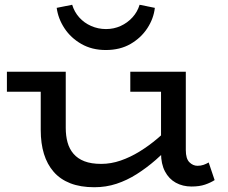

<svg xmlns="http://www.w3.org/2000/svg" viewBox="-20 -772 958 806"><path d="M376 14Q318 14 275.5 -2.5Q233 -19 205.5 -50.5Q178 -82 164.5 -126Q151 -170 151 -226V-471H256V-235Q256 -202 263.5 -174.5Q271 -147 288.5 -126.5Q306 -106 334.5 -95Q363 -84 405 -84Q446 -84 486.5 -98Q527 -112 566 -136Q605 -160 641 -190.5Q677 -221 709 -255V-172Q672 -134 633.5 -100.5Q595 -67 554 -41Q513 -15 469 -0.5Q425 14 376 14ZM9 -387V-471H234V-387ZM784 11Q747 11 718 -5Q689 -21 672.5 -52.5Q656 -84 656 -129V-471H760V-142Q760 -106 775 -91Q790 -76 809 -76Q823 -76 834.5 -80Q846 -84 856 -90L881 -16Q864 -5 840.5 3Q817 11 784 11ZM527 -387V-471H745V-387ZM424 -562Q366 -562 321.5 -587.5Q277 -613 250.5 -653.5Q224 -694 218 -739L283 -752Q292 -722 312.5 -699Q333 -676 362.5 -663Q392 -650 425 -650Q458 -650 486.5 -663Q515 -676 536 -699Q557 -722 566 -752L630 -739Q625 -694 598.5 -653.5Q572 -613 528 -587.5Q484 -562 424 -562Z"/></svg>

Font: BioRhyme SemiExpanded
Style: Regular
Weight: 400
Width: 6
Designer: Aoife Mooney
Foundry: Aoife Mooney Type
Version: Version 1.600;gftools[0.9.33]